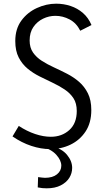

<svg xmlns="http://www.w3.org/2000/svg" viewBox="-20 -799 566 1043"><path d="M253 11Q203 11 150 -6.5Q97 -24 48 -58L82 -115Q126 -86 171 -71Q216 -56 256 -56Q316 -56 356.5 -92.5Q397 -129 397 -196Q397 -238 379 -265.5Q361 -293 331 -313Q301 -333 266 -349.5Q231 -366 195 -384Q159 -402 129.5 -426.5Q100 -451 81.5 -487Q63 -523 63 -576Q63 -642 96 -687Q129 -732 180.5 -755.5Q232 -779 285 -779Q326 -779 363.5 -766.5Q401 -754 430.5 -728.5Q460 -703 477 -663L416 -632Q395 -674 358 -693.5Q321 -713 281 -713Q246 -713 214 -697.5Q182 -682 161.5 -652.5Q141 -623 141 -579Q141 -540 159.5 -513.5Q178 -487 208 -468Q238 -449 273 -433Q308 -417 344 -398.5Q380 -380 409.5 -354.5Q439 -329 457.5 -292Q476 -255 476 -201Q476 -132 445 -85Q414 -38 363.5 -13.5Q313 11 253 11ZM234 224Q222 224 210.5 223Q199 222 185 219L187 163Q198 164 206.5 165.5Q215 167 224 167Q266 167 289.5 148Q313 129 313 101Q313 72 285.5 41.5Q258 11 200 -5L259 -6Q316 8 344 42Q372 76 372 113Q372 142 356.5 167Q341 192 310 208Q279 224 234 224Z"/></svg>

Font: Yaldevi
Style: Regular
Weight: 400
Designer: Sol Matas, Rajitha Manaperi, Kosala Senevirathne
Foundry: Mooniak
Version: Version 1.100